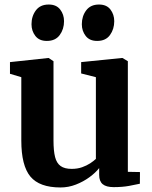

<svg xmlns="http://www.w3.org/2000/svg" viewBox="-20 -816 669 847"><path d="M481.5 9.5Q448.5 9.5 433 -3.5Q417.5 -16.5 417.5 -44.5V-74.5Q401.5 -54 374.5 -34.2Q347.5 -14.5 314.8 -1.8Q282 11 247 11Q154 11 114 -37.2Q74 -85.5 74 -196V-475.5L24 -490.5V-542L191.5 -560H195L216 -546V-196.5Q216 -150.5 223 -123.2Q230 -96 247.5 -83.5Q265 -71 296 -71Q321.5 -71 342 -78.2Q362.5 -85.5 377.8 -95.5Q393 -105.5 403 -115V-475.5L338 -492V-542L515.5 -560H520.5L544 -546V-58L597.5 -57L597 -5.5Q579.5 -1.5 549.8 4Q520 9.5 481.5 9.5ZM186 -635.5Q153 -635.5 136 -657.5Q119 -679.5 119 -709Q119 -744.5 138.2 -770.2Q157.5 -796 194.5 -796H195.5Q228.5 -796 245.5 -774Q262.5 -752 262.5 -722.5Q262.5 -687.5 243.5 -661.5Q224.5 -635.5 187 -635.5ZM408 -635.5Q375 -635.5 358 -657.5Q341 -679.5 341 -709Q341 -744.5 360.2 -770.2Q379.5 -796 416.5 -796H417Q450.5 -796 467.2 -774Q484 -752 484 -722.5Q484 -687.5 465.2 -661.5Q446.5 -635.5 409 -635.5Z"/></svg>

Font: Merriweather 36pt
Style: Bold
Weight: 700
Designer: Eben Sorkin
Foundry: Eben Sorkin
Version: Version 2.100